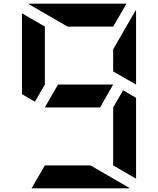

<svg xmlns="http://www.w3.org/2000/svg" viewBox="-20 -1020 856 1040"><path d="M647 -531 717 -490V-52L593 -124V-438ZM522 -438H223L294 -562H593ZM169 -469 99 -510V-948L223 -876V-562ZM593 -633V-753L716 -966Q716 -965 716.5 -962.5Q717 -960 717 -959V-562ZM470 -124 683 -1Q682 -1 679.5 -0.5Q677 0 676 0H151L223 -124ZM346 -876 133 -999Q134 -999 136.5 -999.5Q139 -1000 140 -1000H665L593 -876Z"/></svg>

Font: DSEG7 Modern Mini
Style: Bold
Weight: 700
Designer: Keshikan(Twitter:@keshinomi_88pro)
Version: Version 0.46